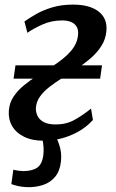

<svg xmlns="http://www.w3.org/2000/svg" viewBox="-20 -586 491 813"><path d="M94.5 206.5Q73 205.5 56.5 201.8Q40 198 28 193.5L36.5 132.5Q46 135 58.5 136.8Q71 138.5 77.5 138.5Q115.5 138.5 137 124.2Q158.5 110 163.5 70.5Q165.5 54.5 164.2 35.8Q163 17 159 0L158 -39.5H201Q217 -11.5 229.8 24Q242.5 59.5 238 98.5Q233.5 138 213.8 162.2Q194 186.5 162.8 197Q131.5 207.5 94.5 206.5ZM166 10Q116 10 81.8 -7Q47.5 -24 31 -53Q14.5 -82 17.5 -118Q20 -150.5 37.2 -176.5Q54.5 -202.5 80.8 -224.2Q107 -246 138 -265.2Q169 -284.5 199 -303.5Q250.5 -336 279 -368.5Q307.5 -401 310.5 -438.5Q312.5 -459 304.8 -472.5Q297 -486 281.2 -492.8Q265.5 -499.5 243 -499.5Q197.5 -499.5 158 -481.5Q118.5 -463.5 96 -447L83.5 -495Q105 -510.5 134.2 -527Q163.5 -543.5 202 -555Q240.5 -566.5 289.5 -566.5Q360 -566.5 397.8 -537Q435.5 -507.5 430.5 -454.5Q427.5 -419.5 408.8 -390.5Q390 -361.5 361.5 -337.2Q333 -313 301.5 -292.8Q270 -272.5 241 -254Q212.5 -236 188.5 -217.2Q164.5 -198.5 149.5 -177.5Q134.5 -156.5 132 -130.5Q131 -112 138.8 -95.5Q146.5 -79 165.5 -69Q184.5 -59 216 -59Q260 -59 294.2 -77.8Q328.5 -96.5 365.5 -126L373.5 -78Q346 -47.5 310.5 -28Q275 -8.5 237.5 0.8Q200 10 166 10ZM37.5 -253 45.5 -309.5H412L404 -253Z"/></svg>

Font: Merriweather 20pt Medium
Style: Italic
Weight: 500
Italic angle: -7.8°
Version: Version 2.101